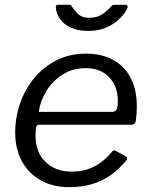

<svg xmlns="http://www.w3.org/2000/svg" viewBox="-20 -761 621 791"><path d="M264.8 10Q197.7 10 147.6 -18.2Q97.5 -46.4 70.1 -96.8Q42.6 -147.3 42.6 -215.1Q42.6 -277.1 62.7 -334.9Q82.7 -392.8 120.8 -439.1Q159 -485.4 212.9 -512.7Q266.9 -540 334.3 -540Q399.1 -540 446 -514.3Q492.9 -488.5 518.3 -440Q543.7 -391.4 543.7 -321.9Q543.7 -308.2 542.7 -293.8Q541.7 -279.5 539.7 -264Q538.7 -256.5 533.7 -251.8Q528.7 -247.1 519.4 -247.1H140Q132.4 -247.1 129.4 -237.6Q126.4 -228 126.4 -202.2Q126.4 -133.4 167.8 -93.6Q209.2 -53.9 274.5 -53.9Q326.7 -53.9 368.1 -74.9Q409.6 -96 442.8 -137.6Q447.4 -142.1 451 -141.6Q454.6 -141.1 458.5 -138.6L497.1 -117.5Q507.9 -112.3 500.8 -100.8Q468.4 -61.4 432.3 -37Q396.3 -12.6 355 -1.3Q313.7 10 264.8 10ZM442.6 -300.2Q453.3 -300.2 459.3 -308.3Q465.4 -316.5 465.4 -345.3Q465.4 -404.5 430.1 -442.4Q394.7 -480.3 333 -480.3Q279.7 -480.3 238.1 -454Q196.6 -427.8 171.2 -386.4Q145.9 -345 139.7 -300.2ZM495.3 -741.3Q502.7 -741.3 505 -736.7Q507.3 -732.1 503.7 -724.8Q492.9 -702.6 470.4 -681.6Q447.9 -660.5 416.2 -647Q384.6 -633.6 344 -633.6Q303.3 -633.6 274.1 -646.3Q244.9 -658.9 228.7 -680.9Q212.5 -702.8 210 -730Q209.7 -734.2 211.7 -737.8Q213.7 -741.3 220.2 -741.3H265.8Q271.9 -741.3 274 -737.5Q276 -733.8 280.1 -728.1Q286.2 -721.5 293.7 -711.5Q301.1 -701.6 314 -694.7Q326.9 -687.8 348.4 -687.8Q381 -687.8 402.5 -703.1Q424.1 -718.5 438.2 -734.8Q441.8 -739.2 445.1 -740.2Q448.5 -741.3 452.3 -741.3Z"/></svg>

Font: Libre Franklin Thin
Style: Italic
Weight: 100
Italic angle: -8°
Designer: Pablo Impallari, Rodrigo Fuenzalida, Nhung Nguyen
Foundry: Impallari Type
Version: Version 3.000